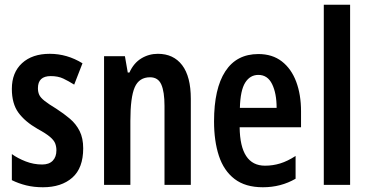

<svg xmlns="http://www.w3.org/2000/svg" viewBox="-20 -780 1559 810"><path d="M331 -154Q331 -71 285 -30.5Q239 10 161 10Q123 10 90.5 2Q58 -6 30 -20V-130Q55 -112 88.5 -99Q122 -86 158 -86Q187 -86 202.5 -102Q218 -118 218 -146Q218 -161 213 -174.5Q208 -188 191 -202.5Q174 -217 139 -236Q85 -267 57.5 -305Q30 -343 30 -405Q30 -474 73 -513.5Q116 -553 190 -553Q263 -553 328 -513L293 -423Q269 -438 247 -448.5Q225 -459 194 -459Q140 -459 140 -408Q140 -392 145.5 -380Q151 -368 168 -354.5Q185 -341 218 -321Q249 -301 275 -279Q301 -257 316 -227Q331 -197 331 -154Z M646 -553Q712 -553 748.5 -505Q785 -457 785 -363V0H674V-333Q674 -393 660.5 -423.5Q647 -454 613 -454Q567 -454 548.5 -412Q530 -370 530 -270V0H419V-543H507L519 -474H526Q544 -514 576 -533.5Q608 -553 646 -553Z M1070 -552Q1129 -552 1169 -521Q1209 -490 1229.5 -435.5Q1250 -381 1250 -310V-243H991Q993 -81 1098 -81Q1131 -81 1162 -90.5Q1193 -100 1227 -122V-26Q1196 -8 1161.5 1Q1127 10 1089 10Q1015 10 969.5 -25Q924 -60 903.5 -122.5Q883 -185 883 -268Q883 -406 930.5 -479Q978 -552 1070 -552ZM1070 -464Q1035 -464 1014.5 -431.5Q994 -399 992 -325H1147Q1147 -386 1128 -425Q1109 -464 1070 -464Z M1457 0H1346V-760H1457Z"/></svg>

Font: Noto Sans Kannada ExtraCondensed SemiBold
Style: Regular
Weight: 600
Width: 2
Designer: Jelle Bosma - Monotype Design Team
Foundry: Monotype Imaging Inc.
Version: Version 2.005; ttfautohint (v1.8.4.7-5d5b)